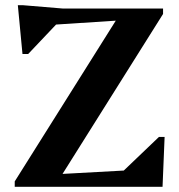

<svg xmlns="http://www.w3.org/2000/svg" viewBox="-20 -723 694 743"><path d="M37 0V-21L428 -643L197 -628L89 -514H67L49 -703H67L223 -690H611V-669L222 -50L459 -63L595 -193H617L609 0Z"/></svg>

Font: Platypi SemiBold
Style: Regular
Weight: 600
Designer: David Sargent
Foundry: Bolt Cutter Type
Version: Version 1.200; ttfautohint (v1.8.4.7-5d5b)